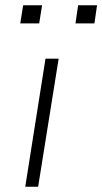

<svg xmlns="http://www.w3.org/2000/svg" viewBox="-20 -710 389 730"><path d="M76 0 153 -487H203L125 0ZM267 -621 277 -690H349L339 -621ZM57 -621 68 -690H140L129 -621Z"/></svg>

Font: Nunito Sans 10pt Expanded ExtraLight
Style: Italic
Weight: 250
Width: 7
Italic angle: -9°
Designer: Vernon Adams
Foundry: Vernon Adams
Version: Version 3.101;gftools[0.9.27]